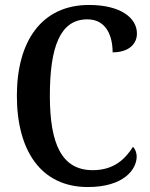

<svg xmlns="http://www.w3.org/2000/svg" viewBox="-20 -744 606 774"><path d="M334 10C480 10 531 -62 531 -113C531 -128 525 -144 516 -152C486 -105 441 -58 354 -58C229 -58 181 -163 181 -358C181 -552 221 -666 332 -666C409 -666 434 -598 434 -533C496 -533 532 -564 532 -609C532 -672 466 -724 339 -724C147 -724 48 -577 48 -358C48 -137 145 10 334 10Z"/></svg>

Font: Noto Serif Tamil Condensed SemiBold
Style: Italic
Weight: 600
Width: 3
Italic angle: -12°
Designer: Indian Type Foundry, Tom Grace, and the Monotype Design Team
Foundry: Monotype Imaging Inc.
Version: Version 2.003